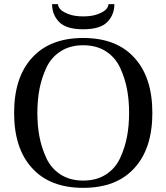

<svg xmlns="http://www.w3.org/2000/svg" viewBox="-20 -890 802 925"><path d="M231 -870H259Q260 -858 270 -846Q280 -834 309 -822.5Q338 -811 381 -811Q424 -811 453 -822.5Q482 -834 492 -846Q502 -858 503 -870H531Q531 -819 497 -784Q463 -749 381 -749Q299 -749 265 -784Q231 -819 231 -870ZM133 -610Q219 -707 381 -707Q543 -707 629 -610Q714 -516 714 -346Q714 -176 629 -82Q543 15 381 15Q219 15 133 -82Q48 -176 48 -346Q48 -516 133 -610ZM170 -460Q160 -407 160 -346Q160 -285 170 -232Q180 -179 203 -129Q226 -79 271.5 -49.5Q317 -20 381 -20Q445 -20 490.5 -49.5Q536 -79 559 -129Q582 -179 592 -232Q602 -285 602 -346Q602 -407 592 -460Q582 -513 559 -563Q536 -613 490.5 -642.5Q445 -672 381 -672Q317 -672 271.5 -642.5Q226 -613 203 -563Q180 -513 170 -460Z"/></svg>

Font: Linguistics Pro
Style: Regular
Weight: 400
Designer: Stefan Peev, Context Ltd
Foundry: Stefan Peev, Context Ltd
Version: Version 001.000